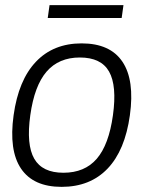

<svg xmlns="http://www.w3.org/2000/svg" viewBox="-20 -719 587 748"><path d="M173 -699H461L454 -649H166ZM220 9Q110 9 62 -62Q14 -133 33 -270Q52 -407 120 -478.5Q188 -550 298 -550Q409 -550 457 -478.5Q505 -407 486 -270Q467 -133 399 -62Q331 9 220 9ZM227 -46Q310 -46 357 -100.5Q404 -155 420 -270Q436 -385 405 -440Q374 -495 291 -495Q209 -495 161.5 -440Q114 -385 98 -270Q82 -155 113.5 -100.5Q145 -46 227 -46Z"/></svg>

Font: Plata Sans Light
Style: Italic
Weight: 300
Italic angle: -8°
Designer: Pablo Impallari, Andres Torresi, & Cristiano Sobral
Foundry: Pablo Impallari, Andres Torresi, & Cristiano Sobral
Version: Version 1.00;December 28, 2019;FontCreator 12.0.0.2547 64-bi